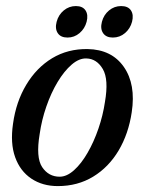

<svg xmlns="http://www.w3.org/2000/svg" viewBox="-20 -606 478 634"><path d="M269.5 -444Q349 -442.5 389 -385Q429 -327.5 415 -235.5Q404.5 -164.5 371.8 -109.2Q339 -54 287.8 -22.8Q236.5 8.5 171 8.5Q120.5 8.5 83.5 -16.2Q46.5 -41 30 -87Q13.5 -133 23 -197.5Q33 -270 66.8 -326.2Q100.5 -382.5 152.2 -413.8Q204 -445 269.5 -444ZM177 -22.5Q200.5 -22.5 224.5 -44Q248.5 -65.5 269.2 -101.5Q290 -137.5 305 -181.2Q320 -225 326.5 -269Q339.5 -344 319.5 -378Q299.5 -412 265.5 -413Q241.5 -414 216.8 -392.8Q192 -371.5 170.2 -335.2Q148.5 -299 133 -254.2Q117.5 -209.5 111 -163.5Q98 -86 119.2 -54.2Q140.5 -22.5 177 -22.5ZM203 -482Q180.5 -482 170.8 -496.5Q161 -511 167 -534Q173 -557 190.5 -571.5Q208 -586 230.5 -586Q253 -586 262.5 -571.5Q272 -557 266 -534Q260 -511.5 242.8 -496.8Q225.5 -482 203 -482ZM352.5 -482Q330.5 -482 320.5 -496.5Q310.5 -511 316.5 -534Q322.5 -557 340 -571.5Q357.5 -586 380 -586Q403 -586 412.5 -571.5Q422 -557 416 -534Q410 -511.5 392.8 -496.8Q375.5 -482 352.5 -482Z"/></svg>

Font: Fraunces 144pt Soft
Style: Italic
Weight: 400
Italic angle: -16°
Version: Version 1.000;[b76b70a41]